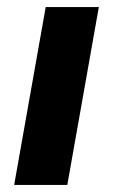

<svg xmlns="http://www.w3.org/2000/svg" viewBox="-20 -522 320 542"><path d="M20 0 109 -502H259L170 0Z"/></svg>

Font: DM Sans 16pt Black
Style: Italic
Weight: 900
Italic angle: -10°
Version: Version 4.004;gftools[0.9.30]